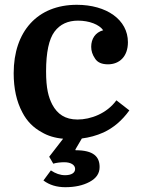

<svg xmlns="http://www.w3.org/2000/svg" viewBox="-20 -570 586 800"><path d="M300 -550C136 -550 37 -439 37 -265C37 -201 49 -147 73 -102C92 -65 119 -38 154 -19C179 -4 209 5 243 8L185 83L202 112C214 108 233 106 248 106C275 106 293 117 293 134C293 150 278 160 251 160C231 160 211 153 192 140L161 182C186 201 217 210 252 210C291 210 325 203 353 188C381 173 395 153 395 126C395 83 370 56 295 56L294 53L321 7C352 3 382 -5 411 -18C452 -37 488 -67 519 -110L465 -152C425 -97 358 -72 303 -72C251 -72 219 -95 198 -134C182 -165 172 -201 172 -273C172 -352 184 -407 207 -438C230 -469 263 -484 305 -484C352 -484 393 -468 410 -444C377 -435 360 -408 360 -375C360 -358 365 -342 376 -326C386 -310 404 -302 430 -302C477 -302 513 -334 513 -394C513 -488 424 -550 300 -550Z"/></svg>

Font: Domine
Style: Bold
Weight: 700
Designer: Pablo Impallari, Rodrigo Fuenzalida, Brenda Gallo
Foundry: Pablo Impallari, Rodrigo Fuenzalida, Brenda Gallo
Version: Version 2.000